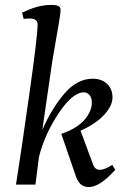

<svg xmlns="http://www.w3.org/2000/svg" viewBox="-20 -750 521 780"><path d="M341.8 9.8Q318.8 9.8 306.4 -2.7Q293.9 -15.1 286.1 -40L229 -206.1Q291 -227.1 322 -262Q353 -296.9 353 -333Q353 -353 343.5 -364Q334 -375 320.8 -375Q274.9 -375 218 -289.6Q161.1 -204.1 138.2 -111.8L124 0H44.9Q64 -119.1 98.4 -362.1Q132.8 -605 132.8 -650.9Q132.8 -674.8 100.1 -674.8Q85 -674.8 76.2 -672.9L69.8 -698.2Q133.8 -730.5 188 -730Q208 -730 217 -725.6Q226.1 -721.2 226.1 -709Q226.1 -696.8 219.5 -658Q212.9 -619.1 201.9 -556.6Q190.9 -494.1 187 -463.9L151.9 -222.2Q189.9 -309.1 241.5 -369.6Q293 -430.2 356.9 -430.2Q393.1 -430.2 415 -409.2Q437 -388.2 437 -354Q437 -319.8 402.6 -283Q368.2 -246.1 307.1 -219.2L356.9 -85Q364.7 -60.1 385 -60.1Q405.3 -60.1 436 -80.1L448.2 -60.1Q385.3 9.8 341.8 9.8Z"/></svg>

Font: Unna-Italic
Style: Italic
Weight: 400
Italic angle: -8°
Designer: Jorge de Buen U.
Foundry: Omnibus-Type
Version: Version 2.006;PS 002.006;hotconv 1.0.70;makeotf.lib2.5.58329